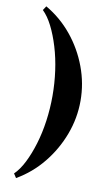

<svg xmlns="http://www.w3.org/2000/svg" viewBox="-103 -844 574 1046"><g transform="rotate(10 184.0 -321.0)"><path d="M65 154 50 131Q79 103 103 55.5Q127 8 145.5 -53Q164 -114 173.5 -182.5Q183 -251 183 -321Q183 -391 173.5 -459.5Q164 -528 145.5 -589Q127 -650 103 -697.5Q79 -745 50 -773L65 -796Q148 -748 209 -673.5Q270 -599 304 -508Q338 -417 338 -321Q338 -225 304 -134.5Q270 -44 209 31Q148 106 65 154Z"/></g></svg>

Font: Baskervville
Style: Bold
Weight: 700
Version: Version 1.100